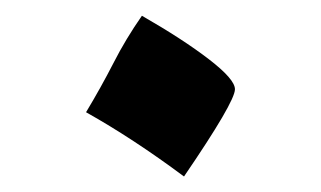

<svg xmlns="http://www.w3.org/2000/svg" viewBox="-20 -380 410 245"><path d="M89.8 -236.8Q108.9 -268.6 124.8 -299.6Q140.6 -330.6 161.1 -359.9Q213.9 -329.6 246.8 -304.2Q279.8 -278.8 279.8 -266.1Q279.8 -250 214.8 -154.8Q149.9 -203.1 89.8 -236.8Z"/></svg>

Font: Droid Arabic Naskh
Style: Regular
Weight: 400
Designer: Pascal Zoghbi
Foundry: Ascender Corporation
Version: Version 1.00